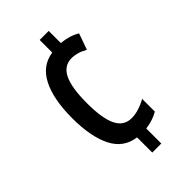

<svg xmlns="http://www.w3.org/2000/svg" viewBox="-224 -800 885 885"><g transform="rotate(-45 219.0 -357.0)"><path d="M277 -645Q330 -640 368 -617L340 -538Q319 -550 299.5 -555.5Q280 -561 264 -561Q213 -561 189.5 -512.5Q166 -464 166 -364Q166 -264 189.5 -216.5Q213 -169 263 -169Q286 -169 310.5 -176.5Q335 -184 360 -198V-115Q324 -94 277 -88V10H218V-89Q141 -99 105 -170.5Q69 -242 69 -363Q69 -486 106 -558.5Q143 -631 218 -642V-724H277Z"/></g></svg>

Font: Noto Sans Gujarati UI ExtraCondensed Medium
Style: Regular
Weight: 500
Width: 2
Designer: Jelle Bosma - Monotype Design Team, Universal Thirst
Foundry: Monotype Imaging Inc.
Version: Version 2.106; ttfautohint (v1.8.4.7-5d5b)